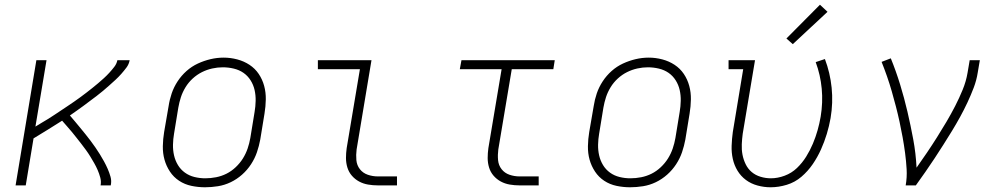

<svg xmlns="http://www.w3.org/2000/svg" viewBox="-20 -785 4240 813"><path d="M46 0 134 -530H177L130 -249Q144 -258 158 -266Q172 -274 185.5 -282.5Q199 -291 212.5 -300Q226 -309 239.5 -318Q253 -327 266.5 -336Q280 -345 293 -354Q306 -363 319 -372.5Q332 -382 345 -392Q358 -402 370.5 -412Q383 -422 395.5 -432.5Q408 -443 420 -454Q432 -465 443 -477Q454 -489 464 -502Q474 -515 477 -530H529Q526 -513 515.5 -499Q505 -485 493.5 -472Q482 -459 469 -447Q456 -435 443 -423.5Q430 -412 416.5 -400.5Q403 -389 389 -378.5Q375 -368 361 -357.5Q347 -347 333 -336.5Q319 -326 304.5 -316Q290 -306 276 -296Q287 -283 298 -270Q309 -257 320 -243.5Q331 -230 342 -216.5Q353 -203 363.5 -189Q374 -175 384 -160.5Q394 -146 403 -131.5Q412 -117 420.5 -101.5Q429 -86 436 -70Q443 -54 448 -36.5Q453 -19 449 0H406Q409 -17 404.5 -33.5Q400 -50 393.5 -65Q387 -80 379 -94Q371 -108 362.5 -122Q354 -136 344.5 -149Q335 -162 325 -175Q315 -188 305 -200.5Q295 -213 285 -225.5Q275 -238 264 -250Q253 -262 243 -274Q213 -255 182.5 -236Q152 -217 122 -199L89 0Z M848 8Q819 8 790.5 2Q762 -4 738.5 -19.5Q715 -35 699.5 -58.5Q684 -82 676.5 -109Q669 -136 669.5 -166Q670 -196 675 -226L694 -336Q698 -363 707 -389.5Q716 -416 732 -440.5Q748 -465 770 -484.5Q792 -504 818 -516Q844 -528 871.5 -534.5Q899 -541 927 -541Q956 -541 984.5 -533.5Q1013 -526 1036.5 -510.5Q1060 -495 1075.5 -472Q1091 -449 1098.5 -421.5Q1106 -394 1105.5 -364Q1105 -334 1100 -304L1082 -194Q1077 -167 1068 -140.5Q1059 -114 1043 -89.5Q1027 -65 1005 -45.5Q983 -26 957 -13.5Q931 -1 903 3.5Q875 8 848 8ZM849 -30Q872 -30 895 -34.5Q918 -39 939 -49.5Q960 -60 978 -77Q996 -94 1008.5 -114Q1021 -134 1028.5 -156Q1036 -178 1040 -201L1058 -311Q1062 -334 1062.5 -358Q1063 -382 1058 -404Q1053 -426 1041 -445Q1029 -464 1011 -476.5Q993 -489 970 -494.5Q947 -500 923 -500Q901 -500 878.5 -495Q856 -490 835 -479.5Q814 -469 796 -452.5Q778 -436 765.5 -415.5Q753 -395 746 -373.5Q739 -352 735 -329L717 -219Q713 -196 712.5 -172.5Q712 -149 717 -127Q722 -105 733.5 -86Q745 -67 763 -54Q781 -41 803.5 -35.5Q826 -30 849 -30Z M1580 0Q1559 0 1538.5 -3.5Q1518 -7 1500.5 -16.5Q1483 -26 1470 -41Q1457 -56 1451 -75.5Q1445 -95 1445 -116Q1445 -137 1448 -158L1504 -492H1326V-530H1553L1490 -152Q1487 -129 1489 -107Q1491 -85 1504 -68.5Q1517 -52 1537.5 -45Q1558 -38 1580 -38H1661V0Z M2180 0Q2159 0 2138.5 -3.5Q2118 -7 2100.5 -16.5Q2083 -26 2070 -41Q2057 -56 2051 -75.5Q2045 -95 2045 -116Q2045 -137 2048 -158L2104 -492H1927L1934 -530H2329L2323 -492H2147L2090 -152Q2087 -129 2089 -107Q2091 -85 2104 -68.5Q2117 -52 2137.5 -45Q2158 -38 2180 -38H2261V0Z M2648 8Q2619 8 2590.5 2Q2562 -4 2538.5 -19.5Q2515 -35 2499.5 -58.5Q2484 -82 2476.5 -109Q2469 -136 2469.5 -166Q2470 -196 2475 -226L2494 -336Q2498 -363 2507 -389.5Q2516 -416 2532 -440.5Q2548 -465 2570 -484.5Q2592 -504 2618 -516Q2644 -528 2671.5 -534.5Q2699 -541 2727 -541Q2756 -541 2784.5 -533.5Q2813 -526 2836.5 -510.5Q2860 -495 2875.5 -472Q2891 -449 2898.5 -421.5Q2906 -394 2905.5 -364Q2905 -334 2900 -304L2882 -194Q2877 -167 2868 -140.5Q2859 -114 2843 -89.5Q2827 -65 2805 -45.5Q2783 -26 2757 -13.5Q2731 -1 2703 3.5Q2675 8 2648 8ZM2649 -30Q2672 -30 2695 -34.5Q2718 -39 2739 -49.5Q2760 -60 2778 -77Q2796 -94 2808.5 -114Q2821 -134 2828.5 -156Q2836 -178 2840 -201L2858 -311Q2862 -334 2862.5 -358Q2863 -382 2858 -404Q2853 -426 2841 -445Q2829 -464 2811 -476.5Q2793 -489 2770 -494.5Q2747 -500 2723 -500Q2701 -500 2678.5 -495Q2656 -490 2635 -479.5Q2614 -469 2596 -452.5Q2578 -436 2565.5 -415.5Q2553 -395 2546 -373.5Q2539 -352 2535 -329L2517 -219Q2513 -196 2512.5 -172.5Q2512 -149 2517 -127Q2522 -105 2533.5 -86Q2545 -67 2563 -54Q2581 -41 2603.5 -35.5Q2626 -30 2649 -30Z M3243 8Q3215 8 3187.5 0.5Q3160 -7 3138.5 -23Q3117 -39 3103 -62Q3089 -85 3083 -112Q3077 -139 3078 -168Q3079 -197 3083 -226L3127 -492H3065V-530H3177L3125 -219Q3122 -197 3121 -174Q3120 -151 3124 -130Q3128 -109 3137.5 -89.5Q3147 -70 3163 -56.5Q3179 -43 3200.5 -36.5Q3222 -30 3244 -30Q3273 -30 3302.5 -41Q3332 -52 3354.5 -73.5Q3377 -95 3393.5 -121.5Q3410 -148 3422 -176.5Q3434 -205 3442 -233.5Q3450 -262 3455 -291Q3465 -351 3459.5 -409.5Q3454 -468 3434 -522L3473 -535Q3495 -477 3501.5 -413.5Q3508 -350 3497 -285Q3491 -251 3481 -218Q3471 -185 3456.5 -152.5Q3442 -120 3421.5 -90Q3401 -60 3373.5 -36.5Q3346 -13 3311.5 -2.5Q3277 8 3243 8ZM3337 -598 3310 -622 3452 -765 3484 -735Z M3815 0Q3821 -34 3819 -68.5Q3817 -103 3812.5 -137Q3808 -171 3802 -204Q3796 -237 3789 -269.5Q3782 -302 3773.5 -334.5Q3765 -367 3756 -398.5Q3747 -430 3736 -461.5Q3725 -493 3713 -523L3752 -538Q3774 -484 3791.5 -427Q3809 -370 3822.5 -312Q3836 -254 3847 -195Q3858 -136 3861 -75Q3883 -106 3905 -138.5Q3927 -171 3947.5 -203.5Q3968 -236 3987.5 -269Q4007 -302 4024.5 -336Q4042 -370 4056.5 -405.5Q4071 -441 4077 -477L4086 -530H4129L4120 -477Q4115 -445 4103 -413.5Q4091 -382 4076.5 -351Q4062 -320 4045.5 -290Q4029 -260 4011 -230.5Q3993 -201 3974.5 -172Q3956 -143 3937 -114Q3918 -85 3898 -56.5Q3878 -28 3858 0Z"/></svg>

Font: Iosevka Curly Slab XLtExObl
Style: Regular
Weight: 200
Width: 7
Italic angle: -9°
Monospace: yes
Designer: Belleve Invis
Foundry: Belleve Invis
Version: Version 11.0.0; ttfautohint (v1.8.3)